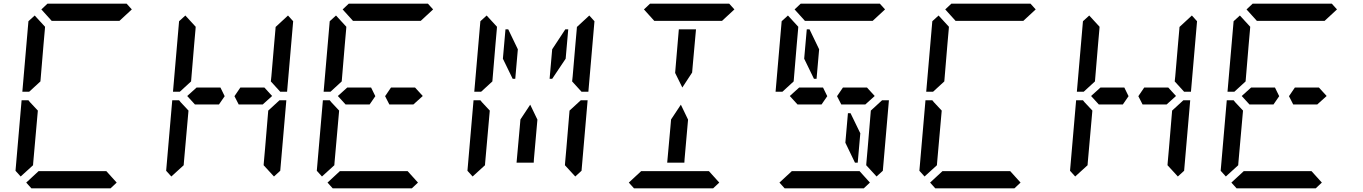

<svg xmlns="http://www.w3.org/2000/svg" viewBox="-20 -1020 7384 1040"><path d="M204 -969 237 -1000H666L694 -969L627 -907H625H490H397H262H260ZM92 -64 64 -95 97 -477H134L142 -467L185 -421L167 -218L160 -139L159 -125ZM612 -31 579 0H150L122 -31L189 -93H191H326H419H554H556ZM199 -579 138 -523H101L134 -905L168 -936L224 -875L223 -861L216 -782Z M1036 -454 994 -500 1045 -546H1148H1174L1197 -499L1166 -454H1050ZM908 -64 880 -95 913 -477H950L958 -467L1001 -421L983 -218L976 -139L975 -125ZM1433 -421 1494 -477H1531L1498 -95L1464 -64L1408 -125L1409 -139L1416 -218ZM1540 -936 1568 -905 1535 -523H1498L1447 -579L1450 -607L1465 -782L1472 -861L1473 -874ZM1015 -579 954 -523H917L950 -905L984 -936L1040 -875L1039 -861L1032 -782ZM1412 -546 1454 -500 1403 -454H1390H1313H1273L1250 -499L1282 -546H1308Z M1852 -454 1810 -500 1861 -546H1964H1990L2013 -499L1982 -454H1866ZM1836 -969 1869 -1000H2298L2326 -969L2259 -907H2257H2122H2029H1894H1892ZM1724 -64 1696 -95 1729 -477H1766L1774 -467L1817 -421L1799 -218L1792 -139L1791 -125ZM2244 -31 2211 0H1782L1754 -31L1821 -93H1823H1958H2051H2186H2188ZM1831 -579 1770 -523H1733L1766 -905L1800 -936L1856 -875L1855 -861L1848 -782ZM2228 -546 2270 -500 2219 -454H2206H2129H2089L2066 -499L2098 -546H2124Z M2872 -157 2871 -139H2778L2795 -327L2799 -373L2852 -453L2891 -372L2887 -327ZM2771 -593H2757L2704 -702L2718 -861H2733L2785 -753ZM2540 -64 2512 -95 2545 -477H2582L2590 -467L2633 -421L2615 -218L2608 -139L2607 -125ZM3065 -421 3126 -477H3163L3130 -95L3096 -64L3040 -125L3041 -139L3048 -218ZM3172 -936 3200 -905 3167 -523H3130L3079 -579L3082 -607L3097 -782L3104 -861L3105 -874ZM3042 -861H3058L3044 -702L2971 -593H2957L2971 -753ZM2647 -579 2586 -523H2549L2582 -905L2616 -936L2672 -875L2671 -861L2664 -782Z M3688 -157 3687 -139H3594L3611 -327L3615 -373L3668 -453L3707 -372L3703 -327ZM3468 -969 3501 -1000H3930L3958 -969L3891 -907H3889H3754H3661H3526H3524ZM3657 -861H3750L3733 -673L3729 -627L3676 -546L3637 -625L3641 -673ZM3876 -31 3843 0H3414L3386 -31L3453 -93H3455H3590H3683H3818H3820Z M4300 -454 4258 -500 4309 -546H4412H4438L4461 -499L4430 -454H4314ZM4403 -593H4389L4336 -702L4350 -861H4365L4417 -753ZM4284 -969 4317 -1000H4746L4774 -969L4707 -907H4705H4570H4477H4342H4340ZM4573 -407H4587L4640 -298L4626 -139H4611L4559 -247ZM4692 -31 4659 0H4230L4202 -31L4269 -93H4271H4406H4499H4634H4636ZM4697 -421 4758 -477H4795L4762 -95L4728 -64L4672 -125L4673 -139L4680 -218ZM4279 -579 4218 -523H4181L4214 -905L4248 -936L4304 -875L4303 -861L4296 -782ZM4676 -546 4718 -500 4667 -454H4654H4577H4537L4514 -499L4546 -546H4572Z M5100 -969 5133 -1000H5562L5590 -969L5523 -907H5521H5386H5293H5158H5156ZM4988 -64 4960 -95 4993 -477H5030L5038 -467L5081 -421L5063 -218L5056 -139L5055 -125ZM5508 -31 5475 0H5046L5018 -31L5085 -93H5087H5222H5315H5450H5452ZM5095 -579 5034 -523H4997L5030 -905L5064 -936L5120 -875L5119 -861L5112 -782Z M5932 -454 5890 -500 5941 -546H6044H6070L6093 -499L6062 -454H5946ZM5804 -64 5776 -95 5809 -477H5846L5854 -467L5897 -421L5879 -218L5872 -139L5871 -125ZM6329 -421 6390 -477H6427L6394 -95L6360 -64L6304 -125L6305 -139L6312 -218ZM6436 -936 6464 -905 6431 -523H6394L6343 -579L6346 -607L6361 -782L6368 -861L6369 -874ZM5911 -579 5850 -523H5813L5846 -905L5880 -936L5936 -875L5935 -861L5928 -782ZM6308 -546 6350 -500 6299 -454H6286H6209H6169L6146 -499L6178 -546H6204Z M6748 -454 6706 -500 6757 -546H6860H6886L6909 -499L6878 -454H6762ZM6732 -969 6765 -1000H7194L7222 -969L7155 -907H7153H7018H6925H6790H6788ZM6620 -64 6592 -95 6625 -477H6662L6670 -467L6713 -421L6695 -218L6688 -139L6687 -125ZM7140 -31 7107 0H6678L6650 -31L6717 -93H6719H6854H6947H7082H7084ZM6727 -579 6666 -523H6629L6662 -905L6696 -936L6752 -875L6751 -861L6744 -782ZM7124 -546 7166 -500 7115 -454H7102H7025H6985L6962 -499L6994 -546H7020Z"/></svg>

Font: DSEG14 Classic Mini
Style: Italic
Weight: 400
Italic angle: -5°
Designer: Keshikan(Twitter:@keshinomi_88pro)
Version: Version 0.46